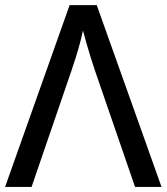

<svg xmlns="http://www.w3.org/2000/svg" viewBox="-20 -734 655 754"><path d="M359.9 -713.9 614.3 0H510.3L353.5 -455.1Q344.7 -481 335.9 -509.3Q327.1 -537.6 319.3 -564.9Q311.5 -592.3 305.7 -614.3Q301.3 -591.8 293.9 -564.5Q286.6 -537.1 277.8 -509Q269 -481 260.3 -455.6L104 0H0L253.4 -713.9Z"/></svg>

Font: Open Sans Medium
Style: Regular
Weight: 500
Designer: Monotype Design Team
Foundry: Monotype Imaging Inc.
Version: Version 3.000